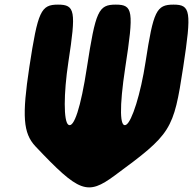

<svg xmlns="http://www.w3.org/2000/svg" viewBox="-20 -778 836 831"><path d="M107 -488C75 -276 80 -202 133 -145C323 56 358 69 476 -18C722 -199 731 -213 773 -488C810 -730 805 -758 731 -758C657 -758 644 -731 610 -510C589 -372 551 -252 526 -238C498 -222 496 -314 522 -485C560 -731 556 -758 481 -758C406 -758 394 -731 356 -485C330 -314 300 -222 276 -238C255 -252 255 -372 276 -510C310 -731 305 -758 231 -758C157 -758 144 -730 107 -488Z"/></svg>

Font: Hussar Skorodowane
Style: Ky
Weight: 700
Foundry: Cannot Into Space Fonts
Version: Version 0.892